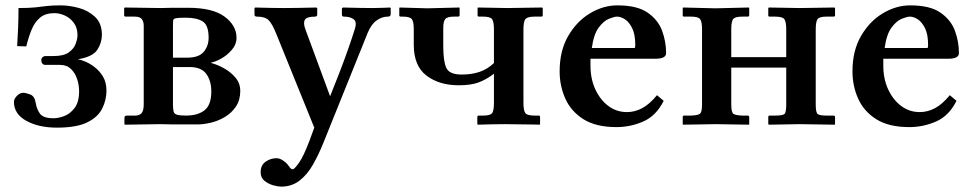

<svg xmlns="http://www.w3.org/2000/svg" viewBox="-20 -464 3626 716"><path d="M180 -23Q197 -23 219 -31Q241 -39 258 -61Q275 -83 275 -124Q275 -147 267.5 -169.5Q260 -192 244.5 -207Q229 -222 204 -222H149Q142 -222 138 -227Q134 -232 134 -239Q134 -247 139 -251Q144 -255 149 -255H180Q218 -255 237 -269Q256 -283 262.5 -301.5Q269 -320 269 -333Q269 -360 255.5 -378.5Q242 -397 222 -406Q202 -415 183 -415Q149 -415 129 -398Q109 -381 97.5 -352.5Q86 -324 78 -291L44 -292Q46 -326 47.5 -360Q49 -394 49 -434Q89 -434 111.5 -436.5Q134 -439 154 -441.5Q174 -444 206 -444Q238 -444 273.5 -434.5Q309 -425 334.5 -401Q360 -377 360 -334Q360 -305 343 -278.5Q326 -252 270 -243Q279 -242 296.5 -235Q314 -228 332.5 -214Q351 -200 364 -178.5Q377 -157 377 -126Q377 -91 361 -59Q345 -27 305 -7.5Q265 12 192 12Q124 12 78 -13.5Q32 -39 32 -84Q32 -95 43 -106.5Q54 -118 67 -118Q75 -118 92 -112Q109 -106 113 -81Q117 -56 129.5 -39.5Q142 -23 180 -23Z M446 1 444 -1V-24Q444 -33 453 -33H485Q499 -33 507.5 -41.5Q516 -50 516 -76V-368Q516 -383 509 -392.5Q502 -402 483 -402H449Q443 -402 443 -407V-434L445 -436L578 -434L624 -435H681Q773 -435 817.5 -402Q862 -369 862 -323Q862 -298 844 -277.5Q826 -257 804 -245Q782 -233 768 -231V-229Q791 -223 816 -209Q841 -195 858.5 -174Q876 -153 876 -125Q876 -91 860 -67Q844 -43 819 -28Q794 -13 766.5 -6.5Q739 0 717 0H625L578 -1ZM625 -249H678Q722 -249 740 -271Q758 -293 758 -323Q758 -370 736 -384Q714 -398 673 -398Q645 -398 635.5 -396Q626 -394 625.5 -386.5Q625 -379 625 -364ZM625 -214V-77Q625 -59 627 -49.5Q629 -40 639 -36.5Q649 -33 673 -33Q718 -33 743 -53Q768 -73 768 -123Q768 -162 749.5 -188Q731 -214 687 -214Z M1351 -341 1185 71Q1168 113 1147 150Q1126 187 1097 209.5Q1068 232 1028 232Q1017 232 999 227Q981 222 966.5 210.5Q952 199 952 178Q952 152 970.5 139Q989 126 1011 126Q1023 126 1035.5 134.5Q1048 143 1053 150Q1058 157 1062 162Q1066 167 1072 167Q1078 167 1095 143Q1112 119 1134 61L1152 12L1011 -336Q996 -374 982.5 -388Q969 -402 939 -402Q929 -402 929 -409V-434L932 -436Q932 -436 950 -435.5Q968 -435 992.5 -434.5Q1017 -434 1038 -434Q1062 -434 1090 -434.5Q1118 -435 1138.5 -435.5Q1159 -436 1159 -436L1163 -434V-410Q1163 -405 1160 -403.5Q1157 -402 1155 -402Q1125 -402 1117.5 -391Q1110 -380 1118 -357L1211 -105Q1228 -147 1246 -193.5Q1264 -240 1279 -283Q1294 -326 1303 -355Q1312 -382 1299 -392Q1286 -402 1263 -402Q1255 -402 1255 -409V-433L1259 -436Q1259 -436 1278 -435.5Q1297 -435 1323 -434.5Q1349 -434 1371 -434Q1390 -434 1412.5 -435Q1435 -436 1435 -436L1437 -434V-411Q1437 -402 1426 -402Q1404 -402 1384 -387.5Q1364 -373 1351 -341Z M1822 -354Q1822 -383 1815 -392.5Q1808 -402 1782 -402H1766Q1761 -402 1761 -407V-434L1762 -436L1872 -434L2002 -436L2004 -434V-407Q2004 -402 1998 -402H1973Q1948 -402 1940 -393.5Q1932 -385 1932 -354V-81Q1932 -53 1938.5 -43Q1945 -33 1973 -33H1989Q1994 -33 1994 -28V-1L1992 1Q1992 1 1977.5 0.5Q1963 0 1942 0Q1921 0 1899.5 -0.5Q1878 -1 1864 -1Q1844 -1 1820 -0.5Q1796 0 1779 0.5Q1762 1 1762 1L1760 -1V-27Q1760 -33 1765 -33H1782Q1809 -33 1815.5 -42.5Q1822 -52 1822 -81V-189Q1793 -167 1764.5 -156.5Q1736 -146 1691 -146Q1618 -146 1570.5 -182Q1523 -218 1523 -297V-355Q1523 -384 1515.5 -393Q1508 -402 1482 -402H1474Q1469 -402 1469 -407V-434L1470 -436L1573 -433L1693 -436L1694 -434V-408Q1694 -402 1688 -402H1673Q1648 -402 1640.5 -393Q1633 -384 1633 -360V-293Q1633 -235 1644.5 -210.5Q1656 -186 1702 -186Q1739 -186 1768.5 -196Q1798 -206 1822 -229Z M2430 -109 2455 -88Q2427 -32 2379 -11Q2331 10 2279 10Q2203 10 2156.5 -19Q2110 -48 2088.5 -95.5Q2067 -143 2067 -198Q2067 -275 2099 -330Q2131 -385 2180.5 -414.5Q2230 -444 2282 -444Q2356 -444 2395 -417Q2434 -390 2449 -349.5Q2464 -309 2464 -266Q2464 -245 2425 -245H2182V-219Q2182 -170 2200 -131Q2218 -92 2248.5 -69Q2279 -46 2318 -46Q2347 -46 2374.5 -60.5Q2402 -75 2430 -109ZM2187 -285H2347Q2349 -287 2349 -296Q2349 -336 2337.5 -359Q2326 -382 2310.5 -392Q2295 -402 2281 -402Q2271 -402 2251 -394Q2231 -386 2212.5 -361Q2194 -336 2187 -285Z M2598 -355Q2598 -384 2590.5 -393Q2583 -402 2557 -402H2531Q2526 -402 2526 -407V-434L2527 -436L2648 -433L2773 -436L2774 -434V-408Q2774 -402 2768 -402H2748Q2723 -402 2715 -394Q2707 -386 2707 -355V-251H2912V-354Q2912 -383 2905 -392.5Q2898 -402 2871 -402H2850Q2845 -402 2845 -407V-434L2847 -436L2962 -434L3092 -436L3094 -434V-407Q3094 -402 3088 -402H3062Q3037 -402 3029.5 -393.5Q3022 -385 3022 -354V-74Q3022 -44 3029.5 -38.5Q3037 -33 3062 -33H3088Q3094 -33 3094 -27V-1L3093 1L2962 -1L2848 1L2845 -1V-27Q2845 -33 2850 -33H2871Q2899 -33 2905.5 -39Q2912 -45 2912 -74V-212H2707V-75Q2707 -45 2715 -39.5Q2723 -34 2748 -33H2768Q2774 -33 2774 -27V-1L2773 1L2648 -1L2527 1L2526 -1V-28Q2526 -33 2531 -33H2557Q2584 -34 2591 -40.5Q2598 -47 2598 -75Z M3522 -109 3547 -88Q3519 -32 3471 -11Q3423 10 3371 10Q3295 10 3248.5 -19Q3202 -48 3180.5 -95.5Q3159 -143 3159 -198Q3159 -275 3191 -330Q3223 -385 3272.5 -414.5Q3322 -444 3374 -444Q3448 -444 3487 -417Q3526 -390 3541 -349.5Q3556 -309 3556 -266Q3556 -245 3517 -245H3274V-219Q3274 -170 3292 -131Q3310 -92 3340.5 -69Q3371 -46 3410 -46Q3439 -46 3466.5 -60.5Q3494 -75 3522 -109ZM3279 -285H3439Q3441 -287 3441 -296Q3441 -336 3429.5 -359Q3418 -382 3402.5 -392Q3387 -402 3373 -402Q3363 -402 3343 -394Q3323 -386 3304.5 -361Q3286 -336 3279 -285Z"/></svg>

Font: Libertinus Serif SemiBold
Style: Regular
Weight: 600
Designer: Philipp H. Poll, Khaled Hosny
Foundry: Caleb Maclennan
Version: Version 7.051;RELEASE